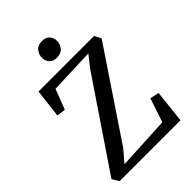

<svg xmlns="http://www.w3.org/2000/svg" viewBox="-270 -1068 1186 1186"><g transform="rotate(-45 323.0 -475.5)"><path d="M53.8 0 27 -44.5 417.3 -621.5 475.5 -694.7 177.3 -683.4 126.5 -551.2 68.9 -558.4 91 -745.9H576.2L599.1 -702.4L214 -128.7L149.2 -52.8L497.8 -70.8L550.1 -227.8L609.2 -214.9L585.7 0ZM318.9 -812.8Q286.3 -812.8 269.7 -831.8Q253.2 -850.7 253.2 -877.1Q253.2 -905.9 271.2 -928.6Q289.2 -951.2 326.5 -951.2H327.5Q360.3 -951.2 376.8 -932.3Q393.2 -913.3 393.2 -887Q393.2 -858.2 375.3 -835.5Q357.3 -812.8 319.9 -812.8Z"/></g></svg>

Font: Merriweather Light
Style: Regular
Weight: 300
Designer: Eben Sorkin
Foundry: Eben Sorkin
Version: Version 2.100